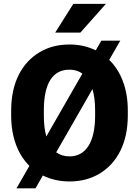

<svg xmlns="http://www.w3.org/2000/svg" viewBox="-20 -958 728 1024"><path d="M661.6 -369.6C661.6 -485.4 625 -577.6 562.5 -638.7L621.6 -741.2H520.5L490.7 -689.5C448.2 -710.4 401.4 -720.7 350.1 -720.7C289.1 -720.7 235.4 -706.5 189 -678.2C95.2 -621.6 39.6 -514.6 39.6 -369.6V-340.8C39.6 -225.6 75.7 -134.3 136.7 -73.2L67.9 46.4H169.4L208.5 -22C251 -1 298.8 9.8 351.1 9.8C411.6 9.8 465.3 -4.4 512.2 -32.7C605.5 -89.4 661.6 -195.8 661.6 -340.8ZM213.9 -370.6C213.9 -511.2 259.8 -586.4 350.1 -586.4C377 -586.4 399.9 -579.6 419.4 -565.4L227.1 -230.5C218.3 -261.2 213.9 -297.9 213.9 -340.8ZM487.3 -340.8C487.3 -201.7 438.5 -124 351.1 -124C323.2 -124 299.3 -131.3 279.8 -145.5L473.1 -482.9C482.4 -451.7 487.3 -414.1 487.3 -370.6ZM408.7 -784.2 544.9 -937.5H371.1L274.4 -784.2Z"/></svg>

Font: Vazirmatn Black
Style: Regular
Weight: 900
Designer: Saber Rastikerdar
Foundry: Saber Rastikerdar
Version: Version 33.003